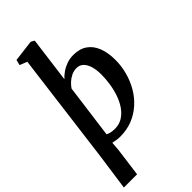

<svg xmlns="http://www.w3.org/2000/svg" viewBox="-327 -890 1217 1217"><g transform="rotate(-45 281.0 -281.5)"><path d="M-4 254 31 6.5 127 -742.5 77.5 -762 86.5 -799 231.5 -817 255 -804 215 -498Q230.5 -515.5 253 -531.2Q275.5 -547 303.2 -557Q331 -567 363.5 -567Q419.5 -567 456.5 -541.2Q493.5 -515.5 512 -468Q530.5 -420.5 530.5 -355.5Q530.5 -301 516.2 -248Q502 -195 475 -148.5Q448 -102 408.5 -66.2Q369 -30.5 318.8 -10.2Q268.5 10 207.5 10Q192.5 10 176 7.5Q159.5 5 145 1.5L140 62.5L114.5 254ZM219.5 -49Q258 -49 287.5 -67.2Q317 -85.5 338.8 -116.2Q360.5 -147 374.5 -186.5Q388.5 -226 395.2 -269.2Q402 -312.5 402 -354Q402 -394.5 392.8 -426.2Q383.5 -458 365 -476Q346.5 -494 318.5 -494Q294 -494 272 -483.2Q250 -472.5 233 -456.5Q216 -440.5 205 -424L157 -62.5Q170 -55 186 -52Q202 -49 219.5 -49Z"/></g></svg>

Font: Merriweather 20pt SemiBold
Style: Italic
Weight: 600
Italic angle: -7.8°
Version: Version 2.101